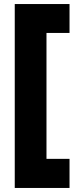

<svg xmlns="http://www.w3.org/2000/svg" viewBox="-20 -750 384 950"><path d="M53 180V-730H324V-587H210V36H324V180Z"/></svg>

Font: MuseoModerno ExtraBold
Style: Regular
Weight: 800
Designer: Pablo Cosgaya, Héctor Gatti, Marcela Romero, and the Authors of The MuseoModerno Project.
Foundry: Omnibus-Type Team
Version: Version 1.001